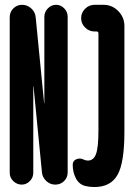

<svg xmlns="http://www.w3.org/2000/svg" viewBox="-20 -750 540 780"><path d="M400.4 -730.5Q435.5 -730.5 460.4 -705.1Q485.4 -679.7 485.4 -644.5V-214.8Q485.4 -88.9 457.5 -39.6Q429.7 9.8 363.3 9.8Q343.8 9.8 328.1 5.9Q301.8 0 288.6 -24.9Q275.4 -49.8 275.4 -81.1Q275.4 -96.7 290 -103Q304.7 -109.4 320.3 -101.6Q328.1 -97.7 336.9 -97.7Q360.4 -97.7 370.1 -124.5Q379.9 -151.4 379.9 -219.7V-614.3Q379.9 -622.1 372.1 -622.1H364.3Q341.8 -622.1 325.7 -638.2Q309.6 -654.3 309.6 -676.3Q309.6 -698.2 325.7 -714.4Q341.8 -730.5 364.3 -730.5ZM208 -730.5Q226.6 -730.5 240.7 -716.3Q254.9 -702.1 254.9 -681.6V-49.8Q254.9 -28.3 240.2 -14.2Q225.6 0 204.6 0Q183.6 0 168 -14.6Q152.3 -29.3 150.4 -49.8L116.2 -399.4V-400.4L115.2 -399.4V-47.9Q115.2 -28.3 101.1 -14.2Q86.9 0 68.4 0Q48.8 0 34.2 -14.2Q19.5 -28.3 19.5 -47.9V-679.7Q19.5 -701.2 34.2 -715.8Q48.8 -730.5 69.8 -730.5Q90.8 -730.5 106.9 -715.8Q123 -701.2 125 -679.7L159.2 -331.1V-330.1L160.2 -331.1V-681.6Q160.2 -701.2 174.3 -715.8Q188.5 -730.5 208 -730.5Z"/></svg>

Font: Rounded-X Mgen+ 1mn bold
Style: Bold
Weight: 700
Designer: [Source Han Sans]
Ryoko NISHIZUKA  (kana & ideographs); Paul D. Hunt (Latin, Greek & Cyrillic); Wenlong ZHANG  (bopomofo
Version: Version 1.059.20150602